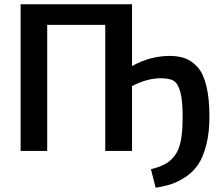

<svg xmlns="http://www.w3.org/2000/svg" viewBox="-20 -710 1036 903"><path d="M779 -447Q820 -447 851 -435.5Q882 -424 909 -394.5Q936 -365 950.5 -306Q965 -247 965 -161Q965 -87 950.5 -30Q936 27 913.5 61.5Q891 96 856 120Q821 144 788 155Q755 166 712 173L690 86Q732 75 757 61.5Q782 48 802 21.5Q822 -5 830.5 -48.5Q839 -92 839 -160Q839 -240 827.5 -279.5Q816 -319 796 -330.5Q776 -342 736 -342Q672 -342 601 -305V0H475V-593H202V0H77V-690H601V-399Q685 -447 779 -447Z"/></svg>

Font: Exo 2 Semi Bold
Style: Regular
Weight: 600
Designer: Natanael Gama
Version: Version 1.001;PS 001.001;hotconv 1.0.88;makeotf.lib2.5.64775